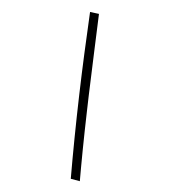

<svg xmlns="http://www.w3.org/2000/svg" viewBox="-217 -885 970 1105"><g transform="rotate(30 268.0 -332.5)"><path d="M439 119Q390 15 340 -96Q290 -207 239 -325Q192 -434 146 -545Q100 -656 55 -768L105 -784Q145 -688 192 -577Q239 -466 288 -350Q307 -306 328 -257.5Q349 -209 371 -159Q393 -109 414.5 -61.5Q436 -14 455.5 28.5Q475 71 491 105Z"/></g></svg>

Font: Noto Nastaliq Urdu SemiBold
Style: Regular
Weight: 600
Version: Version 3.007